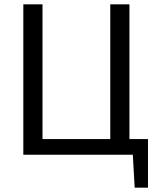

<svg xmlns="http://www.w3.org/2000/svg" viewBox="-20 -710 731 881"><path d="M87 0V-690H175V0ZM167 0V-72H659V0ZM486 0V-690H574V0ZM598 151 589 -7H659V151Z"/></svg>

Font: Exo 2
Style: Regular
Weight: 400
Designer: Natanael Gama
Foundry: Natanael Gama
Version: Version 2.010